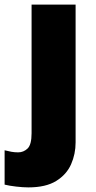

<svg xmlns="http://www.w3.org/2000/svg" viewBox="-71 -573 415 833"><path d="M52 240Q29 240 -1 236.5Q-31 233 -51 228V79Q-35 83 -21.5 85.5Q-8 88 8 88Q31 88 48.5 71.5Q66 55 66 5V-553H257V45Q257 95 237.5 139.5Q218 184 173 212Q128 240 52 240Z"/></svg>

Font: Noto Sans Cherokee Black
Style: Regular
Weight: 900
Designer: Monotype Design Team
Foundry: Monotype Imaging Inc.
Version: Version 2.001; ttfautohint (v1.8.4.7-5d5b)